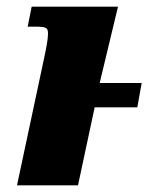

<svg xmlns="http://www.w3.org/2000/svg" viewBox="-20 -556 502 576"><path d="M112 -380 31 0H214L264 -234H392L405 -307H279L334 -536H75L63 -476H87C120 -476 124 -472 124 -455C124 -439 119 -412 112 -380Z"/></svg>

Font: Noto Serif SemiCondensed Black
Style: Italic
Weight: 900
Width: 4
Italic angle: -12°
Designer: Monotype Design Team
Foundry: Monotype Imaging Inc.
Version: Version 2.014